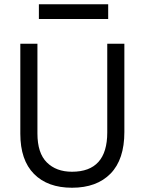

<svg xmlns="http://www.w3.org/2000/svg" viewBox="-20 -881 685 909"><path d="M487.8 -253.9Q487.8 -67.9 320.8 -67.9Q246.1 -67.9 201.7 -112.1Q157.2 -156.2 157.2 -249V-673.8H76.2V-248Q76.2 -123 140.9 -57.6Q205.6 7.8 320.8 7.8Q438 7.8 503.4 -59.1Q568.8 -126 568.8 -255.9V-673.8H487.8ZM492.2 -791V-860.8H164.1V-791Z"/></svg>

Font: FAU Chimera
Style: Regular
Weight: 400
Version: Version 1.002;hotconv 1.0.117;makeotfexe 2.5.65602